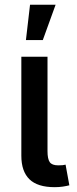

<svg xmlns="http://www.w3.org/2000/svg" viewBox="-20 -776 319 799"><path d="M207.5 2.9Q136.2 2.9 102.5 -30Q68.8 -63 68.8 -127.9V-540H177.7V-147Q177.7 -114.7 187 -101.3Q196.3 -87.9 222.2 -87.9Q233.9 -87.9 240.7 -88.6Q247.6 -89.4 252.9 -90.8L268.6 -4.9Q257.8 -2 241.7 0.5Q225.6 2.9 207.5 2.9ZM87.9 -609.4 105 -756.3H211.4L158.2 -609.4Z"/></svg>

Font: V-Inter
Style: Medium-500
Weight: 500
Designer: Rasmus Andersson
Foundry: rsms
Version: Version 4.000;git-4146feb